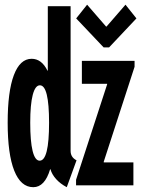

<svg xmlns="http://www.w3.org/2000/svg" viewBox="-20 -778 602 806"><path d="M552.7 -700.7 438 -579.1H415L299.8 -700.7L345.7 -758.3L425.3 -666.5H427.2L506.8 -758.3ZM276.4 -144.5Q276.4 -117.7 301.3 -105L260.3 7.8Q233.4 -6.3 215.6 -26.1Q197.8 -45.9 191.9 -67.4H190.4Q168 7.8 119.6 7.8Q67.4 7.8 39.8 -61.5Q12.2 -130.9 12.2 -262.7Q12.2 -393.6 38.1 -462.4Q64 -531.2 112.8 -531.2Q154.8 -531.2 179.2 -481.4H180.7V-752H276.4ZM429.7 -426.3H323.7V-522.5H544.9V-497.6L415.5 -99.1V-96.2H540V0H299.3V-23.4L429.7 -423.8ZM186 -262.7Q186 -419.9 147.5 -419.9Q127.9 -419.9 117.4 -379.6Q106.9 -339.4 106.9 -262.7Q106.9 -185.1 116.9 -144.3Q127 -103.5 146.5 -103.5Q186 -103.5 186 -262.7Z"/></svg>

Font: Reddit Mono
Style: Bold
Weight: 700
Designer: Stephen Hutchings
Foundry: Reddit
Version: Version 1.009